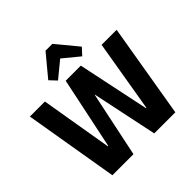

<svg xmlns="http://www.w3.org/2000/svg" viewBox="-236 -1147 1346 1346"><g transform="rotate(-45 437.0 -474.5)"><path d="M7 -700H156L246 -166H250L362 -700H512L624 -166H628L718 -700H867L749 0H540L438 -486H436L334 0H125ZM278 -789 411 -949H479L611 -789L565 -739L402 -873H488L325 -739Z"/></g></svg>

Font: Pathway Extreme SemiCondensed
Style: Bold
Weight: 700
Width: 4
Version: Version 1.001;gftools[0.9.26]